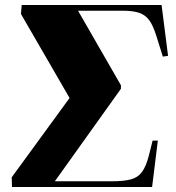

<svg xmlns="http://www.w3.org/2000/svg" viewBox="-20 -750 705 770"><path d="M28 0 27 -39 259 -357 64 -694 67 -730H628L654 -526L633 -523L607 -606Q594 -648 578 -669.5Q562 -691 537 -699Q512 -707 473 -707H293L465 -408V-394L200 -23H428Q476 -23 504.5 -30.5Q533 -38 549.5 -60.5Q566 -83 577 -126L592 -186H613L590 0Z"/></svg>

Font: Literata 72pt Black
Style: Italic
Weight: 900
Italic angle: -2°
Designer: Latin by Veronika Burian and Jose Scaglione. Greek by Irene Vlachou. Cyrillic by Vera Evstafieva
Foundry: TypeTogether
Version: Version 3.002